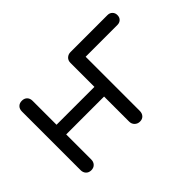

<svg xmlns="http://www.w3.org/2000/svg" viewBox="-92 -808 1068 1068"><g transform="rotate(-45 442.0 -273.5)"><path d="M132 0Q113 0 101.5 -12Q90 -24 90 -43V-504Q90 -524 101.5 -535.5Q113 -547 132 -547Q151 -547 162.5 -535.5Q174 -524 174 -504V-316H472V-504Q472 -524 484.5 -535.5Q497 -547 515 -547H806Q823 -547 834 -536Q845 -525 845 -508Q845 -490 834 -479.5Q823 -469 806 -469H556V-43Q556 -24 545 -12Q534 0 515 0Q497 0 484.5 -12Q472 -24 472 -43V-240H174V-43Q174 -24 162.5 -12Q151 0 132 0Z"/></g></svg>

Font: Comfortaa Medium
Style: Regular
Weight: 500
Designer: Johan Aakerlund
Foundry: Johan Aakerlund
Version: Version 3.104; ttfautohint (v1.8.1.43-b0c9)